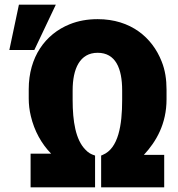

<svg xmlns="http://www.w3.org/2000/svg" viewBox="-20 -802 763 822"><path d="M20 -588H127L219 -782H61ZM103 -380C103 -355 106 -330 112 -305C127 -241 158 -186 199 -144H111V0H387V-136C369 -142 359 -147 345 -162C304 -204 291 -282 291 -374V-415C291 -508 322 -576 398 -576C475 -576 503 -509 503 -415V-374C503 -266 487 -167 420 -139L413 -136V0H683V-139H596C649 -196 693 -272 693 -377V-418C693 -462 687 -502 672 -539C632 -641 540 -720 398 -720C355 -720 315 -713 278 -698C174 -656 103 -558 103 -420Z"/></svg>

Font: Asimov Pro
Style: Ult
Weight: 900
Designer: Google
Version: Version 2.000980; 2014